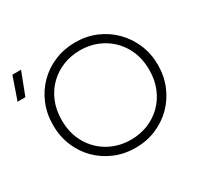

<svg xmlns="http://www.w3.org/2000/svg" viewBox="-213 -936 1206 1152"><g transform="rotate(-30 390.0 -360.0)"><path d="M419 15Q342 15 275.8 -12.8Q209.5 -40.5 160.2 -90Q111 -139.5 83.5 -206Q56 -272.5 56 -350Q56 -428 83.5 -494.5Q111 -561 160.2 -610.5Q209.5 -660 275.8 -687.5Q342 -715 419 -715Q495.5 -715 561.5 -687Q627.5 -659 677 -609Q726.5 -559 754.2 -492.8Q782 -426.5 782 -350Q782 -272.5 754.2 -206Q726.5 -139.5 677 -90Q627.5 -40.5 561.5 -12.8Q495.5 15 419 15ZM419 -41Q482 -41 537 -63Q592 -85 633.5 -125.8Q675 -166.5 698.5 -223.5Q722 -280.5 722 -350Q722 -443 681.2 -512.5Q640.5 -582 571.8 -620.5Q503 -659 419 -659Q356 -659 301 -637Q246 -615 204.5 -574.2Q163 -533.5 139.5 -476.8Q116 -420 116 -350Q116 -257 156.8 -187.5Q197.5 -118 266.2 -79.5Q335 -41 419 -41ZM-58 -579 -4 -735H56L-4 -579Z"/></g></svg>

Font: Geologica Cursive Thin
Style: Regular
Weight: 250
Designer: Sindre Bremnes, Frode Helland
Foundry: Monokrom Skriftforlag AS
Version: Version 1.010;gftools[0.9.28]